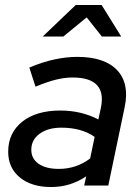

<svg xmlns="http://www.w3.org/2000/svg" viewBox="-20 -747 562 773"><path d="M186 6Q107 6 60 -32.5Q13 -71 13 -136Q13 -212 69.5 -257Q126 -302 223 -302Q307 -302 376 -266L386 -312Q412 -435 272 -435Q241 -435 206 -426.5Q171 -418 123 -398L98 -475Q153 -498 200.5 -508Q248 -518 291 -518Q401 -518 451.5 -464.5Q502 -411 482 -316L416 0H319L327 -37Q263 6 186 6ZM217 -67Q287 -67 343 -109L361 -196Q308 -233 227 -233Q173 -233 139.5 -208.5Q106 -184 106 -144Q106 -108 135.5 -87.5Q165 -67 217 -67ZM152 -600 285 -727H389L468 -600H390L329 -677L235 -600Z"/></svg>

Font: Red Hat Display Medium
Style: Italic
Weight: 500
Italic angle: -12°
Designer: Pentagram, MCKL
Foundry: Pentagram, MCKL
Version: Version 1.023; ttfautohint (v1.8.3)